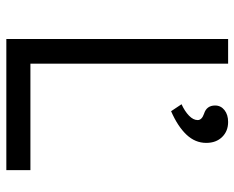

<svg xmlns="http://www.w3.org/2000/svg" viewBox="-87 -653 740 606"><g transform="rotate(90 283.0 -350.0)"><path d="M103 0V-700H181V-76H517V0ZM331 -520 309 -553Q331 -563 345 -576.5Q359 -590 359 -604Q359 -617 339 -624Q313 -632 313 -659Q313 -677 327.5 -688.5Q342 -700 365 -700Q394 -700 412.5 -681Q431 -662 431 -631Q431 -596 405 -568.5Q379 -541 331 -520Z"/></g></svg>

Font: Lexend Deca Light
Style: Regular
Weight: 300
Designer: Bonnie Shaver-Troup, Thomas Jockin
Foundry: Lexend
Version: Version 1.008; ttfautohint (v1.8.4.7-5d5b)